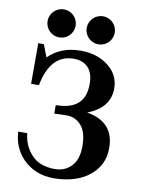

<svg xmlns="http://www.w3.org/2000/svg" viewBox="-103 -1030 819 1109"><g transform="rotate(10 306.5 -475.5)"><path d="M106.4 -65.4Q46.4 -130.4 43 -220.2H95.7Q102.1 -148.4 149.9 -96.2Q197.8 -43.9 286.6 -43.9Q345.7 -43.9 383.3 -82.5Q422.4 -121.6 422.4 -201.2Q422.4 -282.7 388.2 -321.8Q354 -360.8 304.7 -360.8Q267.1 -360.8 229.5 -358.9V-408.7Q315.4 -408.7 358.4 -446.5Q401.4 -484.4 401.4 -562.5Q401.4 -627.9 368.2 -661.1Q337.4 -690.4 287.1 -690.4Q148.9 -690.4 113.8 -504.9H67.9V-743.2H100.6L128.9 -670.4Q201.7 -743.2 316.9 -743.2Q415 -743.2 480.2 -692.1Q545.4 -641.1 545.4 -561.5Q545.4 -447.3 415.5 -397.9Q576.7 -370.6 576.7 -217.3Q576.7 -115.2 497.6 -52.7Q420.9 7.8 292 9.8Q178.7 9.8 106.4 -65.4ZM181.2 -796.9Q164.6 -796.9 149.4 -803.2Q134.3 -809.6 122.8 -821Q111.3 -832.5 105 -847.7Q98.6 -862.8 98.6 -879.4Q98.6 -895.5 105 -910.6Q111.3 -925.8 122.8 -937.3Q134.3 -948.7 149.4 -955.1Q164.6 -961.4 181.2 -961.4Q197.3 -961.4 212.4 -955.1Q227.5 -948.7 239 -937.3Q250.5 -925.8 256.8 -910.6Q263.2 -895.5 263.2 -879.4Q263.2 -862.8 256.8 -847.7Q250.5 -832.5 239 -821Q227.5 -809.6 212.4 -803.2Q197.3 -796.9 181.2 -796.9ZM410.6 -796.9Q394 -796.9 378.9 -803.2Q363.8 -809.6 352.3 -821Q340.8 -832.5 334.5 -847.7Q328.1 -862.8 328.1 -879.4Q328.1 -895.5 334.5 -910.6Q340.8 -925.8 352.3 -937.3Q363.8 -948.7 378.9 -955.1Q394 -961.4 410.6 -961.4Q426.8 -961.4 441.9 -955.1Q457 -948.7 468.5 -937.3Q480 -925.8 486.3 -910.6Q492.7 -895.5 492.7 -879.4Q492.7 -862.8 486.3 -847.7Q480 -832.5 468.5 -821Q457 -809.6 441.9 -803.2Q426.8 -796.9 410.6 -796.9Z"/></g></svg>

Font: Munson
Style: Bold
Weight: 700
Designer: Paul James MIller
Foundry: High-Logic / Made with FontCreator
Version: Version 2.10;May 5, 2019;FontCreator 11.5.0.2430 64-bit